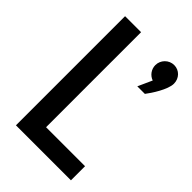

<svg xmlns="http://www.w3.org/2000/svg" viewBox="-222 -842 933 933"><g transform="rotate(45 244.0 -375.5)"><path d="M386 -624 353 -551H405C425 -577 470 -645 470 -686C470 -722 443 -751 407 -751C371 -751 342 -721 342 -686C342 -658 360 -633 386 -624ZM70 -750V0H448V-97H180V-750Z"/></g></svg>

Font: Oakes Medium
Style: Regular
Weight: 500
Designer: Samuel Oakes
Foundry: Samuel Oakes
Version: Version 1.003;PS 001.003;hotconv 1.0.88;makeotf.lib2.5.64775